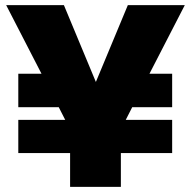

<svg xmlns="http://www.w3.org/2000/svg" viewBox="-20 -725 741 745"><path d="M560 -439H648V-309H493L468 -260H648V-131H449V0H252V-131H51V-260H233L208 -309H51V-439H141L4 -705H228L352 -407L476 -705H697Z"/></svg>

Font: Fz Poppins ExtBd
Style: Regular
Weight: 800
Designer: Ninad Kale (Devanagari), Jonny Pinhorn (Latin)
Foundry: Indian Type Foundry
Version: Vit hóa bi Vntype.Com & FontZin.Com